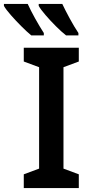

<svg xmlns="http://www.w3.org/2000/svg" viewBox="-87 -957 455 977"><path d="M314 0H34V-70L112 -99V-615L34 -644V-714H314V-644L236 -615V-99L314 -70ZM230 -937Q244 -907 267 -864.5Q290 -822 312 -789V-777H249Q226 -795 197.5 -823.5Q169 -852 144.5 -880.5Q120 -909 110 -927V-937ZM54 -937Q69 -904 91.5 -863.5Q114 -823 136 -789V-777H72Q50 -795 21.5 -823.5Q-7 -852 -32 -880.5Q-57 -909 -67 -927V-937Z"/></svg>

Font: Noto Sans SemiCondensed SemiBold
Style: Regular
Weight: 600
Width: 4
Designer: Monotype Design Team
Foundry: Monotype Imaging Inc.
Version: Version 2.013; ttfautohint (v1.8.4.7-5d5b)